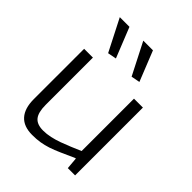

<svg xmlns="http://www.w3.org/2000/svg" viewBox="-225 -940 1081 1081"><g transform="rotate(45 315.5 -399.0)"><path d="M193 -618 96 -808H173L245 -628ZM380 -618 283 -808H360L432 -628ZM216 10Q148 10 114 -28Q80 -66 80 -139V-540H150V-164Q150 -104 171.5 -77.5Q193 -51 242 -51Q270 -51 299.5 -57.5Q329 -64 358 -74.5Q387 -85 417 -97.5Q447 -110 477 -123V-540H548V0H490L484 -70H480Q433 -49 398.5 -33.5Q364 -18 335 -8.5Q306 1 278 5.5Q250 10 216 10Z"/></g></svg>

Font: Encode Sans Wide
Style: Light
Weight: 300
Designer: Pablo Impallari, Andres Torresi
Foundry: Pablo Impallari, Andres Torresi
Version: Version 1.000; ttfautohint (v1.00) -l 8 -r 50 -G 200 -x 14 -